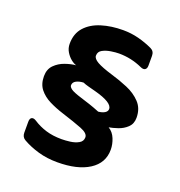

<svg xmlns="http://www.w3.org/2000/svg" viewBox="-125 -782 839 895"><g transform="rotate(20 294.5 -334.0)"><path d="M256 8Q205 8 161.5 -4.5Q118 -17 83 -37Q65 -47 65 -69V-123Q65 -140 74 -144.5Q83 -149 97 -140Q126 -121 160.5 -110.5Q195 -100 238 -100Q257 -100 280.5 -103Q304 -106 322 -116Q340 -126 340 -146Q340 -166 303 -180.5Q266 -195 203 -215Q165 -227 133 -243Q101 -259 81 -284Q61 -309 61 -348Q61 -383 82 -404Q103 -425 132 -435Q161 -445 185 -447Q173 -450 158.5 -461.5Q144 -473 133 -491Q122 -509 122 -531Q122 -582 151 -614Q180 -646 228.5 -661Q277 -676 335 -676Q375 -676 412 -666.5Q449 -657 483 -641Q502 -632 502 -609V-561Q502 -546 493.5 -540.5Q485 -535 470 -542Q415 -567 354 -567Q338 -567 315 -563.5Q292 -560 274 -550.5Q256 -541 256 -521Q256 -506 279.5 -492.5Q303 -479 356 -463Q397 -451 437.5 -434Q478 -417 505.5 -388Q533 -359 533 -313Q533 -283 514 -265Q495 -247 469.5 -238.5Q444 -230 426 -227Q449 -213 460 -186Q471 -159 471 -132Q471 -66 413.5 -29Q356 8 256 8ZM355 -279Q375 -281 387 -288.5Q399 -296 399 -308Q399 -340 309 -364Q290 -369 273 -373.5Q256 -378 245 -383Q223 -382 208.5 -374Q194 -366 194 -351Q194 -343 206 -334Q218 -325 260 -312Q280 -306 304 -298Q328 -290 355 -279Z"/></g></svg>

Font: Pitagon Sans
Style: Bold
Weight: 700
Designer: Travis Tran
Foundry: Pitagon
Version: Version 1.001; ttfautohint (v1.8.4.7-5d5b);gftools[0.9.26]